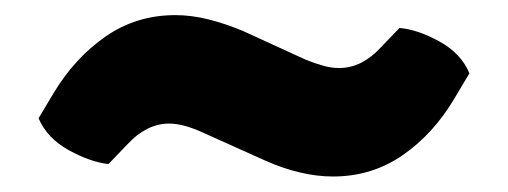

<svg xmlns="http://www.w3.org/2000/svg" viewBox="-20 -426 672 254"><path d="M384.5 -347Q397 -342 407.8 -339Q418.5 -336 428.5 -336Q444 -336 457.8 -343Q471.5 -350 483.5 -363L508.5 -389Q532.5 -387 561.2 -371.2Q590 -355.5 601 -329L581 -295.5Q553.5 -249 512.8 -220.8Q472 -192.5 420.5 -192.5Q399.5 -192.5 377 -197.8Q354.5 -203 331 -213.5L247.5 -251Q235.5 -256.5 224.5 -259.5Q213.5 -262.5 203.5 -262.5Q188.5 -262.5 174.8 -255.5Q161 -248.5 149 -235.5L123.5 -209Q100 -211.5 71.2 -227.2Q42.5 -243 31 -269.5L51 -303Q79 -349.5 119.8 -377.8Q160.5 -406 212 -406Q233 -406 255.2 -400.5Q277.5 -395 301.5 -385Z"/></svg>

Font: Signika SC
Style: Regular
Weight: 300
Designer: Anna Giedryś
Foundry: Anna Giedryś
Version: Version 2.000